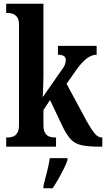

<svg xmlns="http://www.w3.org/2000/svg" viewBox="-20 -780 564 1021"><path d="M13 0V-49H24Q35 -49 48.5 -53.5Q62 -58 71.5 -72.5Q81 -87 81 -116V-648Q81 -676 71 -689Q61 -702 48 -706.5Q35 -711 24 -711H13V-760H211V-377Q211 -360 210 -335Q209 -310 208.5 -289Q208 -268 207 -263L306 -405Q323 -427 326.5 -440.5Q330 -454 330 -461Q330 -489 288 -489V-536H494V-489Q466 -489 438.5 -467Q411 -445 380 -400L334 -334L442 -134Q465 -93 483 -71Q501 -49 520 -49H524V0H512Q451 0 415.5 -7.5Q380 -15 358 -37.5Q336 -60 314 -105L246 -248L211 -195V-115Q211 -86 220.5 -72Q230 -58 243 -53.5Q256 -49 267 -49H278V0ZM211 208Q219 176 229.5 135.5Q240 95 245 61H339V71Q332 92 318.5 119Q305 146 289.5 173Q274 200 260 221H211Z"/></svg>

Font: Noto Serif Thai ExtraCondensed
Style: Bold
Weight: 700
Width: 2
Designer: Monotype Design Team
Foundry: Monotype Imaging Inc.
Version: Version 2.002; ttfautohint (v1.8.4.7-5d5b)